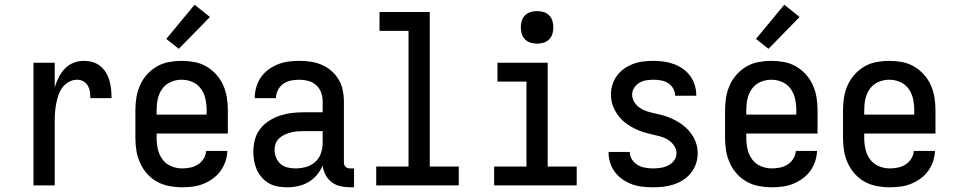

<svg xmlns="http://www.w3.org/2000/svg" viewBox="-20 -786 4040 814"><path d="M122 0V-520H212V-416Q219 -438 229 -458Q239 -478 254.5 -494.5Q270 -511 291 -519.5Q312 -528 335 -528Q354 -528 372 -523Q390 -518 404.5 -506.5Q419 -495 429 -478.5Q439 -462 444 -444Q449 -426 451 -407.5Q453 -389 453 -370H363Q363 -384 361 -397.5Q359 -411 352 -423Q345 -435 333 -441.5Q321 -448 307 -448Q289 -448 272.5 -439Q256 -430 245 -415.5Q234 -401 228 -383.5Q222 -366 218.5 -348Q215 -330 213.5 -312Q212 -294 212 -276V0Z M752 8Q725 8 698 3Q671 -2 647 -15Q623 -28 604.5 -48.5Q586 -69 574.5 -94Q563 -119 558.5 -146Q554 -173 554 -200V-320Q554 -347 558.5 -374Q563 -401 574 -425.5Q585 -450 603.5 -470.5Q622 -491 645.5 -504.5Q669 -518 696 -523Q723 -528 750 -528Q777 -528 804 -523Q831 -518 854.5 -504.5Q878 -491 896.5 -470.5Q915 -450 926 -425.5Q937 -401 941.5 -374Q946 -347 946 -320V-220H644V-200Q644 -176 649.5 -152.5Q655 -129 669 -110Q683 -91 705.5 -81.5Q728 -72 752 -72Q769 -72 786.5 -75.5Q804 -79 819 -88.5Q834 -98 843.5 -113.5Q853 -129 854 -146H944Q943 -123 935.5 -101Q928 -79 914.5 -60.5Q901 -42 882 -28.5Q863 -15 842 -6.5Q821 2 798 5Q775 8 752 8ZM856 -300V-320Q856 -344 851 -367Q846 -390 832 -409.5Q818 -429 796 -438.5Q774 -448 750 -448Q726 -448 704 -438.5Q682 -429 668 -409.5Q654 -390 649 -367Q644 -344 644 -320V-300ZM738 -579 685 -621 805 -766 870 -714Z M1197 8Q1177 8 1157.5 4.5Q1138 1 1121 -8.5Q1104 -18 1090.5 -33Q1077 -48 1069 -66Q1061 -84 1057.5 -103.5Q1054 -123 1054 -142Q1054 -168 1060.5 -193.5Q1067 -219 1083 -239.5Q1099 -260 1121 -274Q1143 -288 1167.5 -296Q1192 -304 1217.5 -307Q1243 -310 1269 -310H1348V-355Q1348 -375 1341.5 -393.5Q1335 -412 1320.5 -425Q1306 -438 1287 -443Q1268 -448 1249 -448Q1231 -448 1213.5 -444.5Q1196 -441 1181.5 -431Q1167 -421 1158.5 -404.5Q1150 -388 1150 -370H1060V-371Q1060 -394 1066.5 -416.5Q1073 -439 1086 -458Q1099 -477 1118 -491Q1137 -505 1158.5 -513.5Q1180 -522 1202.5 -525Q1225 -528 1249 -528Q1273 -528 1297 -524.5Q1321 -521 1343.5 -511.5Q1366 -502 1384.5 -486Q1403 -470 1415.5 -449Q1428 -428 1433 -404Q1438 -380 1438 -355V-99Q1438 -93 1439.5 -88Q1441 -83 1445 -79Q1449 -75 1454 -73.5Q1459 -72 1465 -72H1481V8H1465Q1444 8 1423.5 3.5Q1403 -1 1386.5 -13.5Q1370 -26 1360 -45Q1350 -64 1348 -84Q1339 -63 1323.5 -44.5Q1308 -26 1287.5 -14Q1267 -2 1244 3Q1221 8 1197 8ZM1233 -72Q1255 -72 1277 -78Q1299 -84 1316 -99Q1333 -114 1340.5 -136Q1348 -158 1348 -180V-230H1269Q1255 -230 1241 -229Q1227 -228 1213.5 -224.5Q1200 -221 1187.5 -215.5Q1175 -210 1164.5 -200.5Q1154 -191 1149 -178Q1144 -165 1144 -151Q1144 -134 1150.5 -118Q1157 -102 1169.5 -91Q1182 -80 1199 -76Q1216 -72 1233 -72Z M1575 0V-80H1712V-655H1589V-735H1802V-80H1925V0Z M2075 0V-80H2212V-440H2089V-520H2302V-80H2425V0ZM2257 -601Q2243 -601 2229.5 -605Q2216 -609 2206 -619Q2196 -629 2192 -642.5Q2188 -656 2188 -670Q2188 -684 2192 -697.5Q2196 -711 2206 -721Q2216 -731 2229.5 -735Q2243 -739 2257 -739Q2271 -739 2284.5 -735Q2298 -731 2308 -721Q2318 -711 2322 -697.5Q2326 -684 2326 -670Q2326 -656 2322 -642.5Q2318 -629 2308 -619Q2298 -609 2284.5 -605Q2271 -601 2257 -601Z M2749 8Q2726 8 2703.5 5.5Q2681 3 2660 -4.5Q2639 -12 2620 -25Q2601 -38 2587.5 -56Q2574 -74 2567 -95.5Q2560 -117 2560 -140V-142H2650V-141Q2650 -124 2659.5 -109.5Q2669 -95 2683.5 -86.5Q2698 -78 2715 -75Q2732 -72 2749 -72Q2765 -72 2781.5 -74.5Q2798 -77 2813 -84.5Q2828 -92 2838 -105.5Q2848 -119 2848 -136Q2848 -153 2838.5 -167.5Q2829 -182 2815 -191.5Q2801 -201 2784.5 -206Q2768 -211 2751.5 -214.5Q2735 -218 2719 -222.5Q2703 -227 2687 -233.5Q2671 -240 2656.5 -248.5Q2642 -257 2628.5 -267.5Q2615 -278 2604.5 -291.5Q2594 -305 2586 -320Q2578 -335 2574 -351.5Q2570 -368 2570 -385Q2570 -406 2576.5 -427Q2583 -448 2596 -465.5Q2609 -483 2627 -495.5Q2645 -508 2665.5 -515.5Q2686 -523 2708 -525.5Q2730 -528 2751 -528Q2773 -528 2794.5 -525Q2816 -522 2836.5 -514.5Q2857 -507 2875 -494.5Q2893 -482 2906 -464Q2919 -446 2925.5 -425Q2932 -404 2932 -382V-380H2842V-381Q2842 -397 2834 -411Q2826 -425 2812.5 -433.5Q2799 -442 2783 -445Q2767 -448 2751 -448Q2736 -448 2720 -445.5Q2704 -443 2690.5 -435Q2677 -427 2668.5 -413.5Q2660 -400 2660 -385Q2660 -368 2669.5 -353Q2679 -338 2693 -328.5Q2707 -319 2723 -314Q2739 -309 2755.5 -305.5Q2772 -302 2788.5 -297.5Q2805 -293 2820.5 -286.5Q2836 -280 2851 -271.5Q2866 -263 2879 -252.5Q2892 -242 2903 -229Q2914 -216 2922 -201Q2930 -186 2934 -169.5Q2938 -153 2938 -136Q2938 -113 2930.5 -91.5Q2923 -70 2909.5 -53Q2896 -36 2877 -23.5Q2858 -11 2836.5 -4Q2815 3 2793 5.5Q2771 8 2749 8Z M3252 8Q3225 8 3198 3Q3171 -2 3147 -15Q3123 -28 3104.5 -48.5Q3086 -69 3074.5 -94Q3063 -119 3058.5 -146Q3054 -173 3054 -200V-320Q3054 -347 3058.5 -374Q3063 -401 3074 -425.5Q3085 -450 3103.5 -470.5Q3122 -491 3145.5 -504.5Q3169 -518 3196 -523Q3223 -528 3250 -528Q3277 -528 3304 -523Q3331 -518 3354.5 -504.5Q3378 -491 3396.5 -470.5Q3415 -450 3426 -425.5Q3437 -401 3441.5 -374Q3446 -347 3446 -320V-220H3144V-200Q3144 -176 3149.5 -152.5Q3155 -129 3169 -110Q3183 -91 3205.5 -81.5Q3228 -72 3252 -72Q3269 -72 3286.5 -75.5Q3304 -79 3319 -88.5Q3334 -98 3343.5 -113.5Q3353 -129 3354 -146H3444Q3443 -123 3435.5 -101Q3428 -79 3414.5 -60.5Q3401 -42 3382 -28.5Q3363 -15 3342 -6.5Q3321 2 3298 5Q3275 8 3252 8ZM3356 -300V-320Q3356 -344 3351 -367Q3346 -390 3332 -409.5Q3318 -429 3296 -438.5Q3274 -448 3250 -448Q3226 -448 3204 -438.5Q3182 -429 3168 -409.5Q3154 -390 3149 -367Q3144 -344 3144 -320V-300ZM3238 -579 3185 -621 3305 -766 3370 -714Z M3752 8Q3725 8 3698 3Q3671 -2 3647 -15Q3623 -28 3604.5 -48.5Q3586 -69 3574.5 -94Q3563 -119 3558.5 -146Q3554 -173 3554 -200V-320Q3554 -347 3558.5 -374Q3563 -401 3574 -425.5Q3585 -450 3603.5 -470.5Q3622 -491 3645.5 -504.5Q3669 -518 3696 -523Q3723 -528 3750 -528Q3777 -528 3804 -523Q3831 -518 3854.5 -504.5Q3878 -491 3896.5 -470.5Q3915 -450 3926 -425.5Q3937 -401 3941.5 -374Q3946 -347 3946 -320V-220H3644V-200Q3644 -176 3649.5 -152.5Q3655 -129 3669 -110Q3683 -91 3705.5 -81.5Q3728 -72 3752 -72Q3769 -72 3786.5 -75.5Q3804 -79 3819 -88.5Q3834 -98 3843.5 -113.5Q3853 -129 3854 -146H3944Q3943 -123 3935.5 -101Q3928 -79 3914.5 -60.5Q3901 -42 3882 -28.5Q3863 -15 3842 -6.5Q3821 2 3798 5Q3775 8 3752 8ZM3856 -300V-320Q3856 -344 3851 -367Q3846 -390 3832 -409.5Q3818 -429 3796 -438.5Q3774 -448 3750 -448Q3726 -448 3704 -438.5Q3682 -429 3668 -409.5Q3654 -390 3649 -367Q3644 -344 3644 -320V-300Z"/></svg>

Font: Iosevka SS18 Medium
Style: Regular
Weight: 500
Monospace: yes
Designer: Belleve Invis
Foundry: Belleve Invis
Version: Version 25.1.1; ttfautohint (v1.8.4)